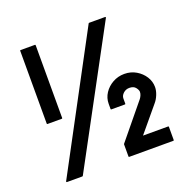

<svg xmlns="http://www.w3.org/2000/svg" viewBox="-127 -833 966 969"><g transform="rotate(-20 356.0 -348.5)"><path d="M72 10Q66 10 69 4L448 -705Q449 -707 452 -707H536Q542 -707 539 -701L157 8Q156 10 153 10ZM79 -299Q76 -299 76 -302V-693Q76 -696 79 -696H156Q159 -696 159 -693V-302Q159 -299 156 -299ZM410 -2Q407 -2 407 -5V-70Q407 -72 409 -74L560 -258Q564 -263 568.5 -272.5Q573 -282 573 -292Q573 -302 562.5 -315.5Q552 -329 529 -329Q510 -329 496.5 -316.5Q483 -304 483 -289V-261Q483 -258 480 -258H407Q404 -258 404 -261V-289Q404 -320 421 -346Q438 -372 466.5 -388Q495 -404 529 -404Q564 -404 592 -387.5Q620 -371 636.5 -345Q653 -319 653 -289Q653 -270 644.5 -248.5Q636 -227 622 -211L512 -79H647Q650 -79 650 -76V-5Q650 -2 647 -2Z"/></g></svg>

Font: AL Dynamic
Style: Regular
Weight: 400
Version: Version 1.000; ttfautohint (v1.8.2) -l 8 -r 50 -G 200 -x 14 